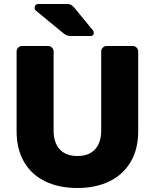

<svg xmlns="http://www.w3.org/2000/svg" viewBox="-20 -930 774 960"><path d="M63 0ZM671 -673V-274Q671 -184 633 -120Q595 -56 526.5 -23Q458 10 367 10Q275 10 206.5 -23Q138 -56 100.5 -120Q63 -184 63 -274V-673Q63 -684 71 -692Q79 -700 90 -700H221Q232 -700 240 -692Q248 -684 248 -673V-278Q248 -217 278.5 -183.5Q309 -150 367 -150Q425 -150 455.5 -183.5Q486 -217 486 -278V-673Q486 -684 494 -692Q502 -700 513 -700H644Q655 -700 663 -692Q671 -684 671 -673ZM449 -766Q449 -750 433 -750H335Q321 -750 312.5 -754Q304 -758 293 -767L158 -878Q153 -883 153 -890Q153 -899 158 -904.5Q163 -910 172 -910H315Q327 -910 334 -906.5Q341 -903 352 -891L444 -779Q449 -774 449 -766Z"/></svg>

Font: Hezaedrus
Style: Bold
Weight: 700
Designer: Hubert & Fischer
Foundry: Hubert & Fischer
Version: Version 1.10;September 3, 2019;FontCreator 11.5.0.2425 64-bi